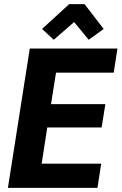

<svg xmlns="http://www.w3.org/2000/svg" viewBox="-20 -902 584 922"><path d="M180 -116H466L448 0H18L123 -669H544L526 -553H249L225 -402H486L468 -290H207ZM336 -796 238 -711 182 -763 312 -882H386L478 -763L406 -711Z"/></svg>

Font: Rambla
Style: Bold Italic
Weight: 700
Italic angle: -12°
Designer: Martin Sommaruga
Foundry: Martin Sommaruga
Version: Version 1.001